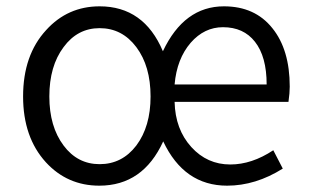

<svg xmlns="http://www.w3.org/2000/svg" viewBox="-20 -574 977 607"><path d="M125 -61Q53 -140 53 -269Q53 -400 126 -479Q194 -554 295 -554Q435 -554 495 -412Q562 -554 688 -554Q786 -554 841 -485Q896 -417 896 -300Q896 -280 892 -252H532Q534 -165 585 -109Q635 -54 708 -54Q776 -54 844 -99L874 -41Q788 13 698 13Q562 13 496 -127Q432 13 294 13Q193 13 125 -61ZM411 -114Q456 -174 456 -269Q456 -365 411 -425Q366 -485 295 -485Q225 -485 181 -425Q136 -365 136 -269Q136 -174 181 -114Q225 -55 295 -55Q366 -55 411 -114ZM823 -307Q823 -395 786 -442Q750 -488 685 -488Q626 -488 583 -439Q539 -388 532 -307Z"/></svg>

Font: Source Han Sans CN Normal
Style: Regular
Weight: 350
Designer: Ryoko NISHIZUKA 西塚涼子 (kana, bopomofo & ideographs); Paul D. Hunt (Latin, Greek & Cyrillic); Sandoll Communications 산돌커뮤니
Foundry: Adobe
Version: Version 2.004;hotconv 1.0.118;makeotfexe 2.5.65603